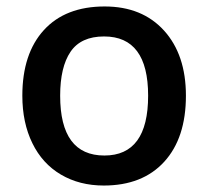

<svg xmlns="http://www.w3.org/2000/svg" viewBox="-20 -570 651 600"><path d="M561 -271Q561 -138.7 493.2 -64.5Q425.3 9.8 304.2 9.8Q228.5 9.8 170.4 -24.4Q112.3 -58.6 81.1 -122.6Q49.8 -186.5 49.8 -271Q49.8 -402.3 117.2 -476.1Q184.6 -549.8 307.1 -549.8Q424.3 -549.8 492.7 -474.4Q561 -398.9 561 -271ZM168 -271Q168 -84 306.2 -84Q442.9 -84 442.9 -271Q442.9 -456.1 305.2 -456.1Q232.9 -456.1 200.4 -408.2Q168 -360.4 168 -271Z"/></svg>

Font: f42954597008400   
Style: Regular
Weight: 600
Foundry: Ascender Corporation
Version: Version 1.10